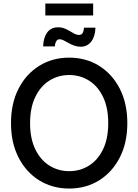

<svg xmlns="http://www.w3.org/2000/svg" viewBox="-20 -1069 792 1100"><path d="M376.5 11.2Q280.3 11.2 204.8 -35.6Q129.4 -82.5 86.2 -166.7Q43 -251 43 -363.3Q43 -476.6 86.2 -560.8Q129.4 -645 204.8 -691.9Q280.3 -738.8 376.5 -738.8Q472.7 -738.8 547.9 -691.9Q623 -645 666.3 -560.8Q709.5 -476.6 709.5 -363.3Q709.5 -251 666.3 -166.7Q623 -82.5 547.9 -35.6Q472.7 11.2 376.5 11.2ZM376.5 -88.4Q439 -88.4 489.7 -120.1Q540.5 -151.9 570.3 -213.4Q600.1 -274.9 600.1 -363.3Q600.1 -452.1 570.3 -513.9Q540.5 -575.7 489.7 -607.4Q439 -639.2 376.5 -639.2Q314 -639.2 263.2 -607.4Q212.4 -575.7 182.4 -513.9Q152.3 -452.1 152.3 -363.3Q152.3 -274.9 182.4 -213.4Q212.4 -151.9 263.2 -120.1Q314 -88.4 376.5 -88.4ZM442.4 -801.3Q422.9 -801.3 405.3 -807.6Q387.7 -814 372.3 -822.8Q356.9 -831.5 344.2 -837.9Q331.5 -844.2 321.8 -844.2Q308.6 -844.2 301.8 -831.8Q294.9 -819.3 294.4 -803.2H227.1Q228.5 -852.5 250.2 -882.6Q272 -912.6 312.5 -912.6Q333 -912.6 349.6 -906Q366.2 -899.4 380.4 -890.6Q394.5 -881.8 407.5 -875.2Q420.4 -868.7 432.6 -868.7Q446.3 -868.7 452.9 -878.9Q459.5 -889.2 461.4 -910.6H526.9Q525.4 -860.4 502.7 -830.8Q480 -801.3 442.4 -801.3ZM513.7 -1048.8V-980.5H239.7V-1048.8Z"/></svg>

Font: Inter 28pt Medium
Style: Regular
Weight: 500
Designer: Rasmus Andersson
Foundry: rsms
Version: Version 4.001;git-66647c0bb